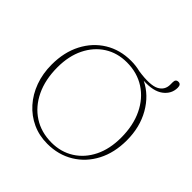

<svg xmlns="http://www.w3.org/2000/svg" viewBox="-215 -996 1181 1181"><g transform="rotate(45 375.0 -406.0)"><path d="M376 -712Q418 -712 457 -702Q564 -686.5 606.8 -708.5Q649.5 -730.5 649.5 -779V-800Q649.5 -826.5 673 -826.5Q695.5 -826.5 695.5 -797.5Q695.5 -744 650.2 -709.5Q605 -675 517 -680Q602 -638 652.5 -549.8Q703 -461.5 703 -347Q703 -239.5 660.5 -158.2Q618 -77 543 -31.5Q468 14 371.5 14Q301 14 241.8 -13.2Q182.5 -40.5 138.5 -89.8Q94.5 -139 70.2 -205.5Q46 -272 46 -350Q46 -458 88.5 -539.5Q131 -621 205.2 -666.5Q279.5 -712 376 -712ZM666.5 -334Q666.5 -440 628.2 -519.5Q590 -599 521.8 -643Q453.5 -687 364 -687Q281.5 -687 218.2 -646.8Q155 -606.5 119 -533.8Q83 -461 83 -363.5Q83 -256.5 121 -177Q159 -97.5 227 -53.5Q295 -9.5 385 -9.5Q467 -9.5 530.8 -49.8Q594.5 -90 630.5 -162.8Q666.5 -235.5 666.5 -334Z"/></g></svg>

Font: Fraunces 72pt Soft Thin
Style: Regular
Weight: 100
Version: Version 1.000;[b76b70a41]